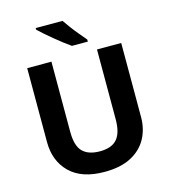

<svg xmlns="http://www.w3.org/2000/svg" viewBox="-134 -1040 1024 1156"><g transform="rotate(-15 378.0 -462.0)"><path d="M671 -252Q671 -178 638.5 -118.5Q606 -59 540.5 -24.5Q475 10 375 10Q233 10 159 -62.5Q85 -135 85 -254V-714H236V-277Q236 -189 272 -153Q308 -117 379 -117Q453 -117 486.5 -156Q520 -195 520 -278V-714H671ZM364 -934Q379 -912 399.5 -884.5Q420 -857 441.5 -831.5Q463 -806 479 -787V-774H380Q361 -787 335.5 -806.5Q310 -826 283.5 -848Q257 -870 234 -890Q211 -910 197 -924V-934Z"/></g></svg>

Font: Noto Sans Sinhala
Style: Bold
Weight: 700
Designer: Jelle Bosma - Monotype Design Team
Foundry: Monotype Imaging Inc.
Version: Version 2.006; ttfautohint (v1.8.4.7-5d5b)